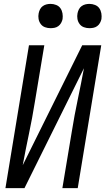

<svg xmlns="http://www.w3.org/2000/svg" viewBox="-20 -968 543 988"><path d="M8 0 129 -735H208L159 -441Q146 -360 129 -279.5Q112 -199 97 -118L403 -735H501L380 0H301L350 -294Q363 -375 380 -455.5Q397 -536 412 -617L106 0ZM440 -823Q425 -823 411.5 -828Q398 -833 389.5 -844.5Q381 -856 378.5 -870.5Q376 -885 379 -900Q381 -910 386 -920Q391 -930 400 -936.5Q409 -943 419.5 -945.5Q430 -948 440 -948Q455 -948 469 -942.5Q483 -937 491 -925.5Q499 -914 501.5 -899.5Q504 -885 502 -870Q500 -860 494.5 -850Q489 -840 480 -833.5Q471 -827 460.5 -825Q450 -823 440 -823ZM240 -823Q225 -823 211.5 -828Q198 -833 189.5 -844.5Q181 -856 178.5 -870.5Q176 -885 179 -900Q181 -910 186 -920Q191 -930 200 -936.5Q209 -943 219.5 -945.5Q230 -948 240 -948Q255 -948 269 -942.5Q283 -937 291 -925.5Q299 -914 301.5 -899.5Q304 -885 302 -870Q300 -860 294.5 -850Q289 -840 280 -833.5Q271 -827 260.5 -825Q250 -823 240 -823Z"/></svg>

Font: Iosevka Curly Oblique
Style: Regular
Weight: 400
Italic angle: -9°
Monospace: yes
Designer: Belleve Invis
Foundry: Belleve Invis
Version: Version 11.1.0; ttfautohint (v1.8.3)